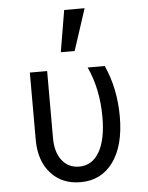

<svg xmlns="http://www.w3.org/2000/svg" viewBox="-57 -873 714 929"><g transform="rotate(-5 300.0 -408.5)"><path d="M461.9 -540Q513.2 -426.8 513.2 -290Q513.2 -149.4 455.6 -69.8Q397.9 9.8 296.9 9.8Q206.5 9.8 152.3 -51Q98.1 -111.8 98.1 -213.9V-540H182.1V-213.9Q182.1 -146 213.1 -106Q244.1 -65.9 296.9 -65.9Q359.9 -65.9 394.5 -125.7Q429.2 -185.5 429.2 -294.9Q429.2 -431.2 378.9 -540ZM389.2 -827.1 323.2 -625H255.9L290 -827.1Z"/></g></svg>

Font: CommitMono
Style: Regular
Weight: 400
Monospace: yes
Designer: Eigil Nikolajsen
Foundry: Eigil Nikolajsen
Version: Version 1.143